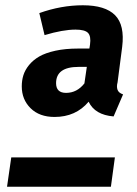

<svg xmlns="http://www.w3.org/2000/svg" viewBox="-20 -712 524 732"><path d="M188 -266.1Q130.4 -266.1 96.7 -299.3Q63 -332.5 63 -382.8Q63 -405.3 69.1 -425Q75.2 -444.8 90.6 -463.9Q106 -482.9 129.6 -496.6Q153.3 -510.3 191.2 -518.6Q229 -526.9 277.8 -526.9H320.8L323.2 -542Q327.6 -573.7 315.7 -586.4Q303.7 -599.1 268.1 -599.1Q219.7 -599.1 149.9 -578.1L129.9 -662.1Q213.4 -691.9 295.9 -691.9Q381.3 -691.9 418.7 -654.1Q456.1 -616.2 445.8 -533.2L428.2 -397.9Q423.8 -381.8 428 -369.9Q432.1 -357.9 449.2 -352.1L413.1 -268.1Q341.8 -273.9 317.9 -324.2Q269 -266.1 188 -266.1ZM231.9 -357.9Q273.4 -357.9 301.8 -394L311 -457H279.8Q193.8 -457 193.8 -395Q193.8 -357.9 231.9 -357.9ZM6.8 0 22.9 -111.8H418L402.8 0Z"/></svg>

Font: FiraGO SemiBold
Style: Italic
Weight: 600
Italic angle: -8°
Designer: bBox Type GmbH
Foundry: bBox Type GmbH
Version: Version 1.001;PS 001.001;hotconv 1.0.88;makeotf.lib2.5.64775